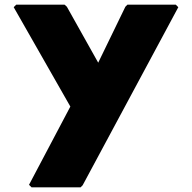

<svg xmlns="http://www.w3.org/2000/svg" viewBox="-20 -540 825 827"><path d="M520 -511 403 -270 268 -511 258 -520H50L39 -509L283 -81L105 256L116 267H327L336 258L748 -509L737 -520H529Z"/></svg>

Font: Hussar Woodtype
Style: Ultra
Weight: 900
Foundry: Cannot Into Space Fonts
Version: Version 1.07